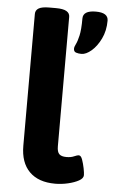

<svg xmlns="http://www.w3.org/2000/svg" viewBox="-54 -791 493 836"><g transform="rotate(5 192.5 -373.0)"><path d="M219 8Q146 8 106.5 -31.5Q67 -71 67 -145V-721Q67 -737 81 -745.5Q95 -754 128 -754H156Q188 -754 202.5 -745.5Q217 -737 217 -721V-155Q217 -131 226.5 -121.5Q236 -112 258 -112Q278 -112 291 -118Q304 -124 312 -124Q321 -124 327 -107Q333 -90 337 -70Q341 -50 341 -40Q341 -26 322 -15.5Q303 -5 275 1.5Q247 8 219 8ZM284 -565Q271 -565 260.5 -568.5Q250 -572 250 -585Q250 -593 256.5 -605.5Q263 -618 269 -644Q275 -670 275 -719Q275 -754 331 -754Q385 -754 385 -719Q385 -675 368 -640Q351 -605 327.5 -585Q304 -565 284 -565Z"/></g></svg>

Font: Asap Semi Expanded
Style: Bold
Weight: 700
Width: 6
Designer: Pablo Cosgaya
Foundry: Omnibus-Type
Version: Version 3.001; ttfautohint (v1.8.4.7-5d5b)